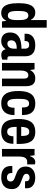

<svg xmlns="http://www.w3.org/2000/svg" viewBox="1146 -1910 776 3108"><g transform="rotate(90 1534.0 -356.0)"><path d="M188.8 12Q136.7 12 101.4 -17.2Q66 -46.3 48.7 -108.1Q31.3 -170 31.3 -266.9Q31.3 -361.8 48.2 -421.9Q65 -482 99.8 -510.6Q134.5 -539.2 183.6 -539.2Q212.3 -539.2 234.2 -530.7Q256.1 -522.2 272.4 -506.4Q288.7 -490.7 299.5 -468.1H304.5V-724.2H428V0H327.1L318.4 -66.6H312.4Q296.8 -31.3 266 -9.7Q235.2 12 188.8 12ZM230.9 -94.7Q258.5 -94.7 274.5 -110.9Q290.4 -127.2 297.7 -158.9Q304.9 -190.7 304.9 -236.9V-284.9Q304.9 -321 300.5 -347.6Q296 -374.1 287 -391.9Q278 -409.7 263.8 -418.3Q249.6 -426.9 230.1 -426.9Q204.3 -426.9 188.7 -412.3Q173.1 -397.7 165.7 -366.8Q158.4 -335.9 158.4 -286.6V-236Q158.4 -187.7 165.3 -156.1Q172.3 -124.6 188.3 -109.6Q204.3 -94.7 230.9 -94.7Z M641.9 12Q614.1 12 589.7 3.8Q565.3 -4.4 546.3 -21.7Q527.3 -38.9 516.5 -66.5Q505.7 -94.1 505.7 -133.7Q505.7 -178.7 522 -212.6Q538.3 -246.4 570.4 -269.3Q602.4 -292.2 652.2 -304Q701.9 -315.7 767.7 -315.7V-372.2Q767.7 -393.7 761.5 -408.3Q755.3 -423 742.4 -431.7Q729.5 -440.3 707.7 -440.3Q683.1 -440.3 668.7 -431.6Q654.3 -422.9 649.3 -408.4Q644.3 -394 644.3 -375.5V-365.9H526.8Q525.8 -370.9 525.8 -375.1Q525.8 -379.3 525.8 -384.8Q525.8 -436.4 549.2 -470.5Q572.5 -504.7 614.3 -522Q656.2 -539.2 712.3 -539.2Q765.5 -539.2 805.7 -523.3Q845.9 -507.3 868.4 -470.9Q891 -434.5 891 -372.9V-122.1Q891 -105.8 898.8 -97Q906.6 -88.1 920.2 -88.1H945.9V-5.7Q931 1 911.1 6.1Q891.2 11.2 867.9 11.2Q842.4 11.2 823.6 2.4Q804.8 -6.3 793.8 -21.8Q782.8 -37.3 779.4 -57H774.4Q761.4 -37.7 743.2 -22.1Q725 -6.6 700.2 2.7Q675.5 12 641.9 12ZM687.7 -87.5Q705.2 -87.5 719.9 -94.8Q734.6 -102.2 745.4 -116.2Q756.2 -130.1 761.9 -149.8Q767.7 -169.6 767.7 -194.3V-239.4Q718.9 -239.4 689.2 -228.9Q659.6 -218.5 646.2 -198.9Q632.8 -179.3 632.8 -151.7Q632.8 -131 639.1 -116.6Q645.4 -102.2 657.4 -94.8Q669.4 -87.5 687.7 -87.5Z M998.8 0V-527.2H1103.4L1111.9 -459.7H1116.9Q1131.1 -486.4 1150.1 -503.9Q1169.1 -521.4 1193.3 -530.3Q1217.5 -539.2 1247 -539.2Q1289.9 -539.2 1318.6 -523Q1347.4 -506.7 1361.5 -473.3Q1375.7 -439.8 1375.7 -386.7V0H1252.3V-356.2Q1252.3 -373.5 1249.2 -386.8Q1246 -400.1 1239 -408.8Q1232.1 -417.6 1221.7 -422.2Q1211.3 -426.9 1196.6 -426.9Q1173.1 -426.9 1156.4 -412.8Q1139.8 -398.7 1131 -371.8Q1122.2 -345 1122.2 -306.3V0Z M1653.1 12Q1583.8 12 1539.9 -17.6Q1496.1 -47.2 1474.7 -108.2Q1453.3 -169.2 1453.3 -263.2Q1453.3 -360.6 1475.8 -421.1Q1498.4 -481.6 1543.2 -510.5Q1587.9 -539.4 1654.7 -539.4Q1701.5 -539.4 1737.2 -526.7Q1772.8 -513.9 1796.5 -488.4Q1820.3 -462.9 1831.5 -421.7Q1842.7 -380.6 1842.7 -323.6H1720Q1720 -364.9 1714.3 -390.3Q1708.6 -415.8 1694.1 -427.3Q1679.6 -438.9 1654.3 -438.9Q1630 -438.9 1613 -424.7Q1595.9 -410.5 1588.2 -378.7Q1580.6 -347 1580.6 -291.7V-233Q1580.6 -190.2 1586.8 -157.7Q1593 -125.1 1609.8 -106.2Q1626.6 -87.3 1654.7 -87.3Q1680.2 -87.3 1694.8 -98.6Q1709.5 -109.8 1716.9 -135.3Q1724.4 -160.8 1724.4 -202.8H1842.7Q1842.7 -152.2 1831.6 -112.3Q1820.5 -72.5 1796.7 -44.7Q1773 -16.9 1737.5 -2.5Q1702 12 1653.1 12Z M2111.7 12Q2041.1 12 1995.9 -16Q1950.7 -44 1928.5 -104.9Q1906.3 -165.8 1906.3 -263.2Q1906.3 -363 1929.2 -423.6Q1952.1 -484.2 1998.6 -511.7Q2045.1 -539.2 2114.8 -539.2Q2180 -539.2 2223.5 -514Q2267 -488.8 2288.4 -431.4Q2309.9 -374 2309.9 -275.7V-237.3H2033.6Q2033.4 -185.2 2040.7 -151.5Q2048.1 -117.9 2065.2 -101.1Q2082.3 -84.4 2112.7 -84.4Q2130.2 -84.4 2143.8 -90.2Q2157.5 -96 2166.4 -108Q2175.3 -120.1 2180.7 -139.4Q2186 -158.7 2185.8 -185H2307.9Q2307.9 -135.3 2294.8 -98.1Q2281.7 -60.9 2256.4 -36.5Q2231.2 -12.2 2194.9 -0.1Q2158.7 12 2111.7 12ZM2033.4 -311.2H2181.6Q2181.6 -346.6 2178 -371.4Q2174.4 -396.3 2166.6 -412.1Q2158.7 -427.9 2145.3 -434.9Q2131.9 -441.8 2113.2 -441.8Q2084.8 -441.8 2068 -427.1Q2051.1 -412.4 2043.2 -383.6Q2035.4 -354.8 2033.4 -311.2Z M2390.8 0V-527.2H2494.2L2502.7 -452.7H2507.7Q2516.7 -479.4 2529.9 -498.4Q2543.1 -517.4 2561.9 -528.4Q2580.7 -539.4 2603.7 -539.4Q2614.2 -539.4 2623.8 -537.2Q2633.5 -535 2640.7 -531.8V-408.2H2599.3Q2577.7 -408.2 2561.5 -399.7Q2545.3 -391.2 2534.7 -374.7Q2524.1 -358.2 2519.1 -332.3Q2514.2 -306.5 2514.2 -271.8V0Z M2851.3 12Q2800.9 12 2766.3 0.6Q2731.7 -10.8 2709.5 -31.7Q2687.3 -52.6 2677 -81.2Q2666.8 -109.8 2666.8 -144.7Q2666.8 -149.4 2667.3 -155.7Q2667.8 -161.9 2668.8 -167.3H2781.7Q2781.5 -161.9 2781.5 -157.4Q2781.5 -152.9 2781.5 -147.9Q2781.5 -126.8 2789.8 -111.8Q2798 -96.9 2814.2 -88.6Q2830.4 -80.4 2851.1 -80.4Q2871.5 -80.4 2886.3 -86.9Q2901.1 -93.4 2909.7 -106.9Q2918.2 -120.4 2918.2 -141.4Q2918.2 -166.1 2903.6 -180.4Q2889 -194.6 2865.7 -204.1Q2842.3 -213.5 2815.9 -223.1Q2790.7 -231.9 2766.3 -242.8Q2741.9 -253.7 2721.4 -271.7Q2700.9 -289.7 2688.4 -316.8Q2675.9 -343.9 2675.9 -384.1Q2675.9 -424.3 2689.7 -453.1Q2703.4 -482 2728.1 -501.3Q2752.8 -520.7 2786 -529.5Q2819.2 -538.4 2857.1 -538.4Q2894.3 -538.4 2925.9 -529.5Q2957.5 -520.7 2980.3 -503.2Q3003.1 -485.7 3015.5 -460.7Q3027.8 -435.8 3027.8 -402.7Q3027.8 -396.1 3027.3 -387.2Q3026.8 -378.3 3026.8 -373.1H2913.9V-391Q2913.9 -409.3 2906.5 -421.7Q2899.2 -434.1 2885.3 -440.5Q2871.3 -446.8 2852.9 -446.8Q2839.3 -446.8 2827.8 -443Q2816.4 -439.1 2808.9 -432.1Q2801.3 -425.1 2797.3 -416.1Q2793.3 -407 2793.3 -394.7Q2793.3 -374 2805.8 -361.4Q2818.3 -348.7 2839.4 -340.3Q2860.5 -331.8 2884.5 -323Q2910.5 -313.3 2937.8 -302.7Q2965.2 -292.1 2988.5 -275.2Q3011.8 -258.3 3026.5 -230.7Q3041.3 -203.1 3041.3 -160.3Q3041.3 -113.8 3026.6 -81.5Q3012 -49.1 2986.5 -28.2Q2961 -7.2 2926.7 2.4Q2892.4 12 2851.3 12Z"/></g></svg>

Font: Archivo SemiBold Condensed
Style: Regular
Weight: 600
Width: 3
Version: Version 2.001